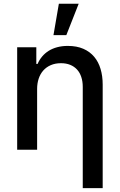

<svg xmlns="http://www.w3.org/2000/svg" viewBox="-20 -797 637 1022"><path d="M173.3 -545.5V-456.7H180Q189.6 -478.7 204.4 -496.3Q219.1 -513.8 239.3 -526.5Q259.6 -539.1 285 -545.8Q310.4 -552.6 340.9 -552.6Q388.5 -552.6 423.5 -537.3Q458.5 -522 481.4 -494.7Q504.3 -467.3 515.4 -429.7Q526.6 -392 526.6 -346.9V204.5H420.5V-334.2Q420.5 -364 412.6 -387.4Q404.8 -410.9 389.9 -427Q375 -443.2 353.5 -451.9Q332 -460.6 304.7 -460.6Q274.1 -460.6 250.4 -450.3Q226.6 -440 210.4 -421.7Q194.2 -403.4 185.9 -378.4Q177.6 -353.3 177.6 -323.9V0H71.4V-545.5ZM264.6 -610.1 293.3 -777H398.8L333.1 -610.1Z"/></svg>

Font: Inter P Medium
Style: Regular
Weight: 500
Designer: Rasmus Andersson
Foundry: rsms
Version: Version 3.018;git-588b23468